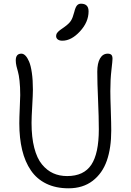

<svg xmlns="http://www.w3.org/2000/svg" viewBox="-20 -955 703 1034"><path d="M315.9 -735.8Q299.8 -735.8 291 -742.7Q282.2 -749.5 282.2 -761.2Q282.2 -764.6 283.2 -768.1Q284.2 -771.5 285.2 -773.9Q286.1 -776.4 289.1 -779.5Q292 -782.7 293.7 -784.7Q295.4 -786.6 300 -790.3Q304.7 -793.9 307.4 -795.9Q310.1 -797.9 316.4 -802.2Q322.8 -806.6 326.2 -809.1Q352.1 -827.6 362.1 -843.5Q372.1 -859.4 379.9 -890.1Q386.2 -916 394.5 -925.5Q402.8 -935.1 416 -935.1Q457 -935.1 457 -894Q457 -835.9 410.6 -785.9Q364.3 -735.8 315.9 -735.8ZM349.1 59.1Q280.8 59.1 229.5 34.2Q178.2 9.3 146.5 -37.1Q114.7 -83.5 99.4 -147Q84 -210.4 84 -291Q84 -320.3 86.4 -373Q88.9 -425.8 88.9 -442.9Q88.9 -486.8 85.2 -519.8Q81.5 -552.7 76.9 -567.9Q72.3 -583 68.6 -599.1Q64.9 -615.2 64.9 -629.9Q64.9 -666 95.2 -666Q106.4 -666 116.9 -655.5Q127.4 -645 136.7 -623.3Q146 -601.6 151.6 -562.5Q157.2 -523.4 157.2 -472.2Q157.2 -446.8 153.6 -384.5Q149.9 -322.3 149.9 -293Q149.9 -215.3 164.6 -158.7Q179.2 -102.1 206.1 -69.6Q232.9 -37.1 266.4 -22Q299.8 -6.8 341.8 -6.8Q431.2 -6.8 471.7 -67.6Q512.2 -128.4 512.2 -258.8Q512.2 -321.8 508.1 -416.5Q503.9 -511.2 503.9 -568.8Q503.9 -614.7 518.8 -640.4Q533.7 -666 560.1 -666Q573.2 -666 579.6 -659.9Q585.9 -653.8 585.9 -638.2Q585.9 -628.4 580.1 -577.6Q574.2 -526.9 574.2 -464.8Q574.2 -430.2 576.7 -359.6Q579.1 -289.1 579.1 -252Q579.1 -157.7 555.2 -89.4Q531.2 -21 478.8 19Q426.3 59.1 349.1 59.1Z"/></svg>

Font: Shantell Sans Bouncy
Style: Regular
Weight: 300
Designer: Stephen Nixon, Anya Danilova, Shantell Martin
Foundry: Arrow Type
Version: Version 1.006;[9816181b4]